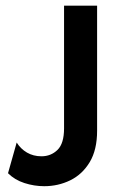

<svg xmlns="http://www.w3.org/2000/svg" viewBox="-20 -645 425 678"><path d="M136.1 12.5Q100.7 12.5 66.3 1.4Q31.9 -9.7 8.3 -33.3L38.9 -141.7Q52.8 -119.4 75.3 -106.2Q97.9 -93.1 126.4 -93.1Q159.7 -93.1 183 -115.6Q206.2 -138.2 206.2 -191.7V-625H322.9V-183.3Q322.9 -116 296.9 -72.6Q270.8 -29.2 228.1 -8.3Q185.4 12.5 136.1 12.5Z"/></svg>

Font: Afacad SemiBold
Style: Regular
Weight: 600
Designer: Kristian Moeller
Foundry: Dicotype
Version: Version 1.000